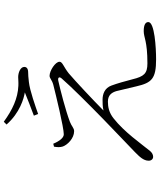

<svg xmlns="http://www.w3.org/2000/svg" viewBox="67 -908 865 1040"><g transform="rotate(-90 500.0 -388.5)"><path d="M241 -533 225 -529C222 -512 221 -496 226 -481C235 -456 270 -420 309 -420C326 -420 336 -434 360 -443C421 -466 533 -495 583 -506C599 -509 606 -501 595 -488C551 -437 451 -337 374 -262C320 -209 238 -132 196 -91C172 -67 149 -45 149 -16C149 -2 158 8 170 8C183 8 193 1 201 -8C242 -58 304 -148 378 -206C409 -231 440 -237 469 -237C506 -237 519 -214 526 -191C535 -155 545 -111 552 -82C571 1 594 24 698 24C761 24 900 16 900 -18C900 -33 886 -43 851 -43C815 -43 799 -23 676 -23C621 -23 605 -42 590 -104C579 -146 568 -186 556 -218C543 -254 511 -266 479 -266C464 -266 441 -266 421 -261C474 -314 582 -415 622 -449C657 -477 685 -483 685 -499C685 -522 636 -553 609 -553C595 -553 587 -540 561 -533C506 -519 329 -476 292 -476C274 -476 256 -497 241 -533ZM345 -786C408 -714 487 -692 519 -687C488 -674 433 -653 393 -638L402 -615C442 -629 529 -660 575 -665C603 -668 613 -669 627 -669C650 -669 657 -679 657 -690C657 -711 626 -723 602 -723C586 -723 578 -721 555 -722C486 -725 425 -754 360 -801Z"/></g></svg>

Font: Noto Serif CJK HK ExtraLight
Style: Regular
Weight: 200
Designer: Ryoko NISHIZUKA 西塚涼子 (kana & ideographs); Frank Grießhammer (Latin, Greek & Cyrillic); Wenlong ZHANG 张文龙 (bopomofo); San
Foundry: Adobe
Version: Version 2.001;hotconv 1.1.0;makeotfexe 2.6.0